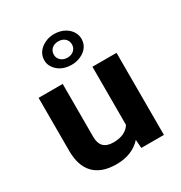

<svg xmlns="http://www.w3.org/2000/svg" viewBox="-185 -927 1010 1070"><g transform="rotate(-30 320.0 -391.5)"><path d="M301.6 -104C245 -104 219.1 -133.7 219.1 -186V-528H64V-187C64 -63.9 123.6 10 256.5 10C330.5 10 381.4 -16.2 416 -54L420.4 0H565.6V-528H410.5V-154C391 -122.7 356.3 -104 301.6 -104ZM196 -693C196 -679 199.1 -666.2 205.3 -654.5C223.5 -620.6 261 -595 315.9 -595C332.8 -595 348.5 -597.5 363.2 -602.5C402.3 -615.8 435.8 -645.3 435.8 -693C435.8 -706.3 432.9 -719.2 427 -731.5C410.4 -766.3 370 -793 315.9 -793C299 -793 283.3 -790.3 268.6 -785C230.2 -771 196 -740.6 196 -693ZM315.9 -746C350.9 -746 374.2 -724.3 374.2 -693C374.2 -662.8 349.8 -641 315.9 -641C282.6 -641 257.6 -663.7 257.6 -693C257.6 -724.3 280.9 -746 315.9 -746Z"/></g></svg>

Font: Asimov
Style: Wid
Weight: 500
Designer: Google
Version: Version 2.000980; 2014